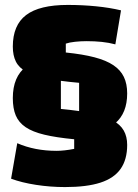

<svg xmlns="http://www.w3.org/2000/svg" viewBox="-20 -638 561 779"><path d="M227 -362V-196Q302 -189 354 -178Q406 -167 437 -150Q468 -133 482 -108.5Q496 -84 496 -50Q496 9 469.5 47Q443 85 387.5 103Q332 121 244 121Q184 121 126 112Q68 103 25 87L50 -57Q121 -26 210 -26Q224 -26 242.5 -28Q261 -30 281 -34V-73Q208 -80 160 -91.5Q112 -103 84 -122Q56 -141 44 -169.5Q32 -198 32 -240Q32 -327 86 -368Q140 -409 255 -409ZM301 -133V-302Q222 -309 169.5 -319.5Q117 -330 87 -346.5Q57 -363 44.5 -388Q32 -413 32 -449Q32 -536 86 -577Q140 -618 255 -618Q314 -618 369.5 -612.5Q425 -607 471 -596L448 -458Q422 -465 393 -468Q364 -471 331 -471Q308 -471 284.5 -468.5Q261 -466 247 -461V-425Q316 -418 363.5 -405.5Q411 -393 440 -373.5Q469 -354 482.5 -326Q496 -298 496 -259Q496 -179 447.5 -138Q399 -97 295 -90Z"/></svg>

Font: Changa ExtraBold
Style: Regular
Weight: 800
Designer: Eduardo Rodriguez Tunni
Foundry: Eduardo Rodriguez Tunni
Version: Version 3.002; ttfautohint (v1.8.2)